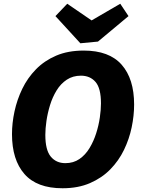

<svg xmlns="http://www.w3.org/2000/svg" viewBox="-20 -991 753 1025"><path d="M314 14Q177 14 110.5 -62Q44 -138 44 -275Q44 -334 57.5 -396.5Q71 -459 99 -517Q127 -575 172 -621Q217 -667 280 -694Q343 -721 427 -721Q563 -721 629.5 -645.5Q696 -570 696 -433Q696 -374 683 -311.5Q670 -249 642 -191Q614 -133 569 -87Q524 -41 460.5 -13.5Q397 14 314 14ZM329 -120Q372 -120 404 -142Q436 -164 458 -200.5Q480 -237 493.5 -279.5Q507 -322 513 -364Q519 -406 519 -439Q519 -520 490 -553.5Q461 -587 412 -587Q369 -587 336.5 -565.5Q304 -544 282 -508Q260 -472 247 -429.5Q234 -387 228 -345.5Q222 -304 222 -271Q222 -190 251 -155Q280 -120 329 -120ZM622 -971 666 -905 503 -769 409 -760 276 -905 339 -971 469 -882Z"/></svg>

Font: Bitter ExtraBold
Style: Italic
Weight: 800
Italic angle: -9°
Designer: Sol Matas, and Bitter project Authors
Foundry: Sol Matas
Version: Version 2.001